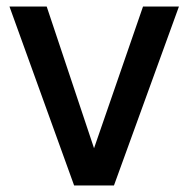

<svg xmlns="http://www.w3.org/2000/svg" viewBox="-20 -568 576 588"><path d="M9 -548H123L268 -114L418 -548H528L329 0H207Z"/></svg>

Font: Application Medium
Style: Regular
Weight: 500
Designer: Wei Huang
Foundry: Wei Huang
Version: Version 0.012